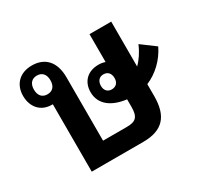

<svg xmlns="http://www.w3.org/2000/svg" viewBox="-122 -726 933 888"><g transform="rotate(-30 344.5 -282.0)"><path d="M138 -564C72 -564 33 -522 33 -462C33 -402 70 -360 128 -360H133V0H408C513 0 558 -52 558 -158V-222C613 -245 661 -290 689 -348L615 -403C600 -367 579 -337 558 -316V-556H442V-407C432 -411 420 -413 407 -413C344 -413 312 -372 312 -321C312 -254 366 -217 442 -208V-168C442 -115 426 -98 377 -98H250V-437C250 -522 205 -564 138 -564ZM135 -412C107 -412 91 -431 91 -462C91 -493 107 -512 135 -512C163 -512 179 -493 179 -462C179 -430 163 -412 135 -412ZM404 -283C382 -283 368 -298 368 -322C368 -347 382 -363 404 -363C427 -363 441 -348 441 -322C441 -298 427 -283 404 -283Z"/></g></svg>

Font: Noto Sans Thai Looped SemiCondensed SemiBold
Style: Regular
Weight: 600
Width: 4
Designer: Sasikarn Vongin, Ben Mitchell
Foundry: The Fontpad Ltd
Version: Version 1.001